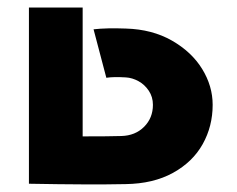

<svg xmlns="http://www.w3.org/2000/svg" viewBox="-20 -490 630 511"><path d="M303 -128Q340 -129 363.5 -152.5Q387 -176 387 -211Q387 -232 376 -248.5Q365 -265 348.5 -274Q332 -283 315 -284Q282 -286 263 -283L229 -412Q264 -416 315 -414Q385 -412 437.5 -382Q490 -352 518 -306.5Q546 -261 546 -211Q546 -154 519.5 -106.5Q493 -59 440.5 -30Q388 -1 314 0Q222 2 57 -1V-470H200V-127Q272 -127 303 -128Z"/></svg>

Font: Kreadon
Style: Regular
Weight: 400
Designer: kohakuno
Foundry: StudioGnu
Version: Version 1.000;Glyphs 3.1.2 (3151)